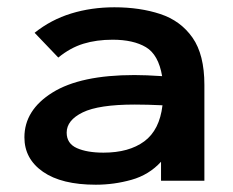

<svg xmlns="http://www.w3.org/2000/svg" viewBox="-20 -496 640 527"><path d="M243 11Q149 11 98 -24.5Q47 -60 47 -119Q47 -194 124 -242Q201 -290 349 -290Q380 -290 425 -287Q415 -346 380.5 -366.5Q346 -387 289 -387Q245 -387 209 -376Q173 -365 140 -338L75 -406Q120 -442 175.5 -459Q231 -476 294 -476Q364 -476 420 -457.5Q476 -439 508.5 -392.5Q541 -346 541 -263V0H422V-52Q389 -16 341 -2.5Q293 11 243 11ZM163 -132Q163 -102 191 -89.5Q219 -77 264 -77Q334 -77 376 -108Q418 -139 426 -207Q407 -208 386 -208.5Q365 -209 350 -209Q251 -209 207 -187.5Q163 -166 163 -132Z"/></svg>

Font: Inconsolata Expanded Bold
Style: Regular
Weight: 700
Width: 7
Monospace: yes
Designer: Raph Levien, Cyreal, Brenton Simpson
Foundry: Raph Levien, Cyreal, Google
Version: Version 3.001; ttfautohint (v1.8.2.53-6de2)